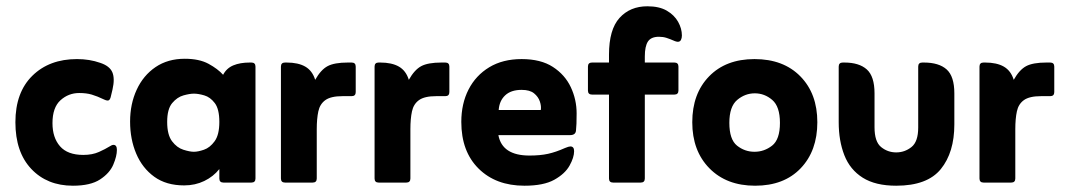

<svg xmlns="http://www.w3.org/2000/svg" viewBox="-20 -581 3394 611"><path d="M212 10Q130 10 79.5 -43.5Q29 -97 29 -192Q29 -287 83 -340Q137 -393 225 -393Q265 -393 299 -381Q329 -371 337.5 -351Q346 -331 338 -296L332 -271Q329 -261 323 -261Q318 -261 312 -264Q289 -275 272 -280Q255 -285 232 -285Q198 -285 172.5 -262Q147 -239 147 -189Q147 -143 171 -115.5Q195 -88 245 -88Q274 -88 295 -97.5Q316 -107 327 -114Q336 -120 341 -120Q352 -120 352 -104Q352 -84 340.5 -57Q329 -30 298.5 -10Q268 10 212 10Z M678 -43Q659 -19 630 -5Q601 9 566 9Q509 9 471 -18.5Q433 -46 413.5 -92Q394 -138 394 -194Q394 -250 415 -295.5Q436 -341 475 -367.5Q514 -394 568 -394Q614 -394 643.5 -378Q673 -362 690 -343Q701 -364 722.5 -373Q744 -382 775 -382H780Q793 -382 793 -369V-13Q793 0 780 0H691Q678 0 678 -13ZM597 -98Q610 -98 629 -104.5Q648 -111 663 -131.5Q678 -152 678 -193Q678 -234 663.5 -253Q649 -272 630 -277.5Q611 -283 597 -283Q584 -283 564 -277.5Q544 -272 528 -253Q512 -234 512 -193Q512 -152 527.5 -131.5Q543 -111 563.5 -104.5Q584 -98 597 -98Z M983 -327Q1001 -359 1022.5 -370.5Q1044 -382 1087 -382H1099Q1112 -382 1112 -369V-288Q1112 -275 1099 -275H1070Q1033 -275 1015.5 -262.5Q998 -250 993 -226.5Q988 -203 988 -170V-13Q988 0 975 0H887Q874 0 874 -13V-369Q874 -382 887 -382H892Q929 -382 951.5 -369Q974 -356 983 -327Z M1281 -327Q1299 -359 1320.5 -370.5Q1342 -382 1385 -382H1397Q1410 -382 1410 -369V-288Q1410 -275 1397 -275H1368Q1331 -275 1313.5 -262.5Q1296 -250 1291 -226.5Q1286 -203 1286 -170V-13Q1286 0 1273 0H1185Q1172 0 1172 -13V-369Q1172 -382 1185 -382H1190Q1227 -382 1249.5 -369Q1272 -356 1281 -327Z M1566 -151Q1578 -86 1665 -86Q1699 -86 1724 -91.5Q1749 -97 1778 -110Q1790 -115 1795 -115Q1807 -115 1807 -100Q1807 -80 1792.5 -54Q1778 -28 1744 -9Q1710 10 1649 10Q1558 10 1503 -44.5Q1448 -99 1448 -193Q1448 -251 1471 -296Q1494 -341 1537 -367Q1580 -393 1640 -393Q1701 -393 1739.5 -368Q1778 -343 1796.5 -303.5Q1815 -264 1815 -220Q1815 -201 1814.5 -188Q1814 -175 1813 -166Q1812 -151 1794 -151ZM1567 -231H1701Q1703 -243 1698 -258Q1693 -273 1679.5 -284Q1666 -295 1640 -295Q1606 -295 1587.5 -277.5Q1569 -260 1567 -231Z M1918 -280H1864Q1851 -280 1851 -293V-369Q1851 -382 1864 -382H1918V-407Q1918 -487 1951.5 -524Q1985 -561 2040 -561Q2078 -561 2102 -547Q2126 -533 2138 -511.5Q2150 -490 2150 -468Q2150 -460 2147 -454Q2144 -448 2137 -448Q2134 -448 2128 -450Q2112 -457 2101 -460.5Q2090 -464 2077 -464Q2052 -464 2042 -449Q2032 -434 2032 -401V-382H2126Q2139 -382 2139 -369V-293Q2139 -280 2126 -280H2032V-13Q2032 0 2019 0H1931Q1918 0 1918 -13Z M2383 10Q2292 10 2237.5 -45.5Q2183 -101 2183 -192Q2183 -283 2236.5 -338Q2290 -393 2381 -393Q2473 -393 2527 -338Q2581 -283 2581 -192Q2581 -101 2528 -45.5Q2475 10 2383 10ZM2381 -98Q2412 -98 2437 -117.5Q2462 -137 2462 -190Q2462 -242 2437.5 -263Q2413 -284 2382 -284Q2351 -284 2326 -263Q2301 -242 2301 -190Q2301 -137 2325.5 -117.5Q2350 -98 2381 -98Z M2832 10Q2766 10 2725.5 -15.5Q2685 -41 2667 -87Q2649 -133 2649 -192V-369Q2649 -382 2662 -382H2667Q2714 -382 2738.5 -360Q2763 -338 2763 -284V-176Q2763 -130 2784 -113Q2805 -96 2832 -96Q2859 -96 2880.5 -113Q2902 -130 2902 -175V-369Q2902 -382 2915 -382H2920Q2968 -382 2992.5 -360Q3017 -338 3017 -284V-185Q3017 -96 2974 -43Q2931 10 2832 10Z M3206 -327Q3224 -359 3245.5 -370.5Q3267 -382 3310 -382H3322Q3335 -382 3335 -369V-288Q3335 -275 3322 -275H3293Q3256 -275 3238.5 -262.5Q3221 -250 3216 -226.5Q3211 -203 3211 -170V-13Q3211 0 3198 0H3110Q3097 0 3097 -13V-369Q3097 -382 3110 -382H3115Q3152 -382 3174.5 -369Q3197 -356 3206 -327Z"/></svg>

Font: Zain ExtraBold
Style: Regular
Weight: 800
Designer: Zain,Boutros
Foundry: Mobile Telecommunications Company (Zain), 2024
Version: Version 1.50; ttfautohint (v1.8.4)